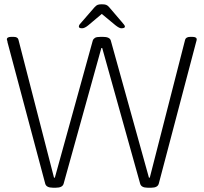

<svg xmlns="http://www.w3.org/2000/svg" viewBox="-20 -874 950 896"><path d="M227 2Q196 2 191 -17L15 -677Q15 -681 13.5 -684.5Q12 -688 12 -690Q12 -702 33 -702H43Q63 -702 66 -689L232 -45H236L413 -685Q416 -693 423.5 -697.5Q431 -702 450 -702H460Q492 -702 497 -685L675 -45H679L844 -689Q848 -702 869 -702H877Q898 -702 898 -690Q898 -688 897 -684Q896 -680 895 -677L721 -17Q716 2 686 2H669Q639 2 634 -17L457 -650H453L277 -17Q272 2 241 2ZM363 -742Q348 -742 348 -750Q348 -755 352 -760.5Q356 -766 362 -772L421 -840Q429 -849 436 -851.5Q443 -854 455 -854Q468 -854 475 -851.5Q482 -849 489 -841L548 -772Q553 -766 558 -760Q563 -754 563 -750Q563 -742 546 -742Q537 -742 519 -756L455 -809L392 -756Q375 -742 363 -742Z"/></svg>

Font: Asap ExtraLight
Style: Regular
Weight: 200
Designer: Pablo Cosgaya
Foundry: Omnibus-Type
Version: Version 3.001; ttfautohint (v1.8.4.7-5d5b)